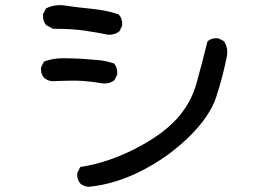

<svg xmlns="http://www.w3.org/2000/svg" viewBox="-20 -680 1040 751"><path d="M324.7 50.8Q318.8 49.8 313.5 48.3Q308.1 46.9 303.2 44.2Q298.3 41.5 293.9 37.6L293.5 37.1Q280.3 21.5 282.2 -2.4V-3.4L282.7 -4.4L292.5 -23.9L293.9 -26.9L296.9 -27.3Q399.4 -43 504.9 -96.2Q557.1 -122.6 598.1 -151.6Q639.2 -180.7 668 -211.4Q726.1 -273.4 748.5 -354Q771.5 -436 791 -516.1L791.5 -518.1L793 -519Q800.8 -525.9 810.8 -528.6Q820.8 -531.2 832.5 -530.3H833.5L834.5 -529.8L854 -520L855.5 -519L856.4 -518.1Q873.5 -492.7 867.2 -459Q851.6 -380.4 826.7 -303.7Q814.5 -265.1 787.8 -225.6Q761.2 -186 720.7 -146Q700.7 -126.5 679 -108.2Q657.2 -89.8 634 -73Q610.8 -56.2 586.2 -41.3Q561.5 -26.4 535.2 -12.7Q430.2 41 325.7 50.8H325.2ZM377 -354.5Q342.3 -360.4 306.2 -363.3Q270.5 -366.2 184.1 -362.3H183.6H183.1Q165.5 -364.7 152.3 -375.5L151.9 -376Q138.7 -391.6 140.6 -415.5V-416.5L141.1 -417.5L150.9 -437L151.9 -439.5L154.3 -439.9Q186.5 -452.1 225.1 -452.1Q237.8 -452.1 249.8 -451.9Q261.7 -451.7 273.4 -451.2Q285.2 -450.7 296.4 -450.2Q329.6 -448.2 361.8 -445.3Q394.5 -442.4 424.8 -432.1L426.3 -431.6L427.7 -430.2Q440.4 -413.1 438.5 -389.2V-388.2L438 -387.2L428.2 -367.7L427.2 -366.2L426.3 -365.2Q404.8 -350.1 377 -354.5ZM404.3 -543.9Q357.4 -553.7 308.6 -560.5Q260.3 -567.4 189.5 -567.4H188L186.5 -567.9L161.1 -581.5L160.2 -582L159.7 -583Q146.5 -598.6 148.4 -623.5V-624.5L148.9 -625.5L158.7 -645L159.7 -647L161.6 -647.9Q194.3 -664.1 235.4 -658.2Q286.6 -650.4 339.4 -645.5Q392.6 -640.6 442.4 -624.5L443.8 -624L444.8 -623Q452.6 -613.8 455.8 -603Q459 -592.3 458 -580.6V-579.6L457.5 -578.6L447.8 -559.1L446.8 -557.6L445.8 -556.6Q428.7 -543.9 405.3 -543.9H404.8Z"/></svg>

Font: NaikaiFont
Style: SemiBold
Weight: 600
Version: Version 1.89